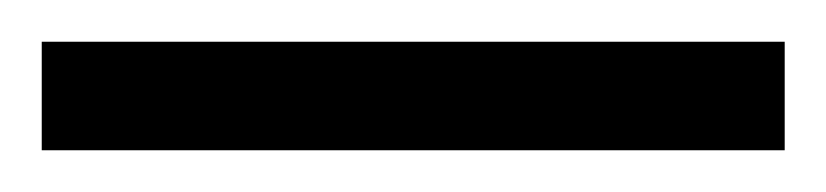

<svg xmlns="http://www.w3.org/2000/svg" viewBox="-20 45 396 92"><path d="M0 117V65H356V117Z"/></svg>

Font: Archivo Condensed ExtraLight
Style: Regular
Weight: 250
Width: 3
Designer: Hector Gatti
Foundry: Omnibus-Type
Version: Version 2.001